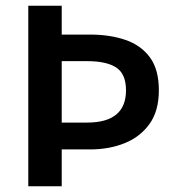

<svg xmlns="http://www.w3.org/2000/svg" viewBox="-20 -652 623 672"><path d="M79 0V-632H196V-531H295Q364 -531 418.5 -512.5Q473 -494 504.5 -451.5Q536 -409 536 -336Q536 -264 503.5 -218.5Q471 -173 416.5 -151Q362 -129 295 -129H196V0ZM196 -223H285Q421 -223 421 -336Q421 -393 387 -415.5Q353 -438 285 -438H196Z"/></svg>

Font: Narnoor SemiBold
Style: Regular
Weight: 600
Designer: S. Sridhar Murthy
Foundry: SIL International
Version: Version 3.000